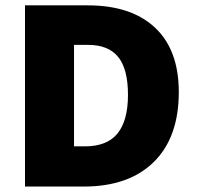

<svg xmlns="http://www.w3.org/2000/svg" viewBox="-20 -685 724 705"><path d="M291.7 -147.6Q373.1 -147.6 411.5 -194.9Q449.9 -242.2 449.9 -337Q449.9 -431.7 413.8 -476Q377.7 -520.2 303.8 -520.2H251.8V-147.6ZM636.5 -346.8Q636.5 -180.5 544.7 -90.2Q453 0 287.2 0H71.8V-665.3H302.3Q462.1 -665.3 549.3 -583.4Q636.5 -501.5 636.5 -346.8Z"/></svg>

Font: Khula ExtraBold
Style: Regular
Weight: 800
Designer: Erin McLaughlin, Steve Matteson
Version: Version 1.002;PS 1.0;hotconv 1.0.72;makeotf.lib2.5.5900; ttf